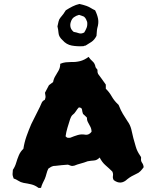

<svg xmlns="http://www.w3.org/2000/svg" viewBox="-20 -880 789 969"><path d="M471 -738Q469 -729 468.5 -718.5Q468 -708 467 -699Q457 -679 441.5 -668.5Q426 -658 412 -650Q408 -649 406 -649Q404 -649 401 -647Q370 -645 342.5 -650Q315 -655 296 -677Q277 -694 275.5 -712.5Q274 -731 270 -747Q273 -760 275.5 -771.5Q278 -783 285 -791Q293 -800 299.5 -809Q306 -818 312 -828Q329 -839 346 -847.5Q363 -856 381 -860Q390 -858 399.5 -855.5Q409 -853 417 -850Q428 -846 438.5 -839.5Q449 -833 460 -828Q471 -806 475 -785Q479 -764 471 -738ZM420 -769Q418 -775 414.5 -782.5Q411 -790 404 -796Q399 -798 392.5 -800.5Q386 -803 379 -805Q364 -801 353 -793Q342 -785 337 -768Q333 -755 336 -742.5Q339 -730 352 -719Q365 -717 377.5 -712.5Q390 -708 405 -716Q412 -727 417 -739.5Q422 -752 420 -769ZM705 -36Q698 -26 689 -16.5Q680 -7 667 -2Q656 3 644.5 9.5Q633 16 623 24Q590 56 554 29Q548 19 550 8Q552 -3 547 -14Q531 -30 513 -45.5Q495 -61 483 -85Q470 -71 454 -70Q438 -69 422 -66Q404 -59 386.5 -54.5Q369 -50 355 -44Q344 -41 336.5 -44Q329 -47 323 -49Q307 -48 291.5 -46.5Q276 -45 260 -43Q256 -43 251.5 -42.5Q247 -42 243 -40Q239 -39 234 -35.5Q229 -32 224 -29Q218 -17 214.5 -3Q211 11 206 23Q201 33 195.5 44.5Q190 56 187 68Q183 68 179.5 68.5Q176 69 174 68Q157 55 138 50.5Q119 46 99 43Q84 40 72 32Q60 24 49 21Q43 7 43.5 -3Q44 -13 45 -23Q56 -39 61.5 -58Q67 -77 75 -96Q83 -115 98 -129Q103 -162 114 -193Q125 -224 138 -254Q149 -277 160 -298Q171 -319 181 -340Q186 -353 191 -362.5Q196 -372 206 -376Q211 -387 209.5 -396Q208 -405 207 -412Q212 -422 217 -431Q222 -440 227 -450L248 -466Q251 -483 259.5 -496.5Q268 -510 276 -524.5Q284 -539 284 -558Q298 -564 311.5 -565.5Q325 -567 338 -567Q362 -566 384 -571.5Q406 -577 427 -593Q436 -580 447.5 -570Q459 -560 462 -542L465 -536Q473 -530 472 -523Q471 -516 475 -507Q485 -494 494.5 -480.5Q504 -467 514 -453V-432Q531 -416 543.5 -394Q556 -372 574 -355Q579 -352 581 -345Q589 -324 600 -305.5Q611 -287 623 -269Q637 -250 642.5 -228Q648 -206 653 -183Q659 -161 665.5 -139Q672 -117 685 -98Q688 -94 690.5 -89.5Q693 -85 692 -82Q690 -68 697 -58.5Q704 -49 705 -36ZM442 -215Q442 -229 436 -240.5Q430 -252 424 -263Q418 -274 419 -286Q413 -292 408.5 -296.5Q404 -301 399 -305Q395 -316 394 -326.5Q393 -337 378 -338Q370 -330 363 -318.5Q356 -307 345 -299Q341 -295 338.5 -289.5Q336 -284 334 -279Q327 -257 320.5 -235.5Q314 -214 311 -192Q317 -185 323 -184.5Q329 -184 335 -185Q354 -193 372.5 -198.5Q391 -204 412 -200Q429 -198 442 -215Z"/></svg>

Font: Daruma Drop One
Style: Regular
Weight: 400
Designer: Maniackers Design
Version: Version 1.000